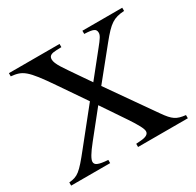

<svg xmlns="http://www.w3.org/2000/svg" viewBox="-144 -825 1011 989"><g transform="rotate(-30 361.0 -331.0)"><path d="M704 0V-19C651 -25 632 -37 593 -93L401 -367L544 -544C607 -622 632 -639 696 -643V-662H459V-643C513 -641 527 -634 527 -611C527 -596 517 -581 487 -544L375 -404L331 -468C278 -546 248 -584 248 -613C248 -636 266 -641 294 -642L323 -643V-662H22V-643C88 -636 109 -624 205 -483L311 -328L155 -133C78 -36 62 -24 10 -19V0H242V-19C184 -23 166 -32 166 -51C166 -66 182 -94 219 -140L338 -289L433 -148C467 -97 484 -66 484 -50C484 -32 466 -23 434 -21L408 -19V0Z"/></g></svg>

Font: XITS
Style: Regular
Weight: 400
Designer: MicroPress Inc., with final additions and corrections provided by Coen Hoffman, Elsevier (retired)
Version: Version 1.302